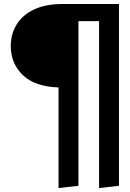

<svg xmlns="http://www.w3.org/2000/svg" viewBox="-20 -728 655 969"><path d="M580.5 -707.7V209.7L480 221V-621.5H375.9V209.7L275.4 221V-286.7Q155.4 -290.8 94.9 -349.2Q34.4 -407.7 34.4 -495.9Q34.4 -555.9 63.6 -603.8Q92.8 -651.8 150.8 -679.7Q208.7 -707.7 294.4 -707.7Z"/></svg>

Font: Fira Code Medium
Style: Regular
Weight: 500
Designer: Carrois Corporate, Edenspiekermann AG, Nikita Prokopov
Foundry: Carrois Corporate, Edenspiekermann AG, Nikita Prokopov
Version: Version 6.002